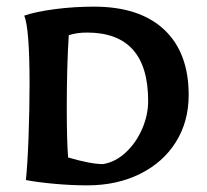

<svg xmlns="http://www.w3.org/2000/svg" viewBox="-20 -552 623 578"><path d="M58 -10Q63 -58 66 -141.5Q69 -225 69 -300Q69 -466 53 -505Q88 -517 145.5 -524.5Q203 -532 263 -532Q400 -532 474 -463Q548 -394 548 -266Q548 -186 509.5 -124.5Q471 -63 401.5 -28.5Q332 6 243 6Q196 6 145.5 1.5Q95 -3 58 -10ZM426 -248Q426 -454 242 -454Q211 -454 187 -446Q181 -352 181 -227Q181 -129 185 -78Q253 -58 290 -58Q327 -64 358 -92.5Q389 -121 407.5 -163Q426 -205 426 -248Z"/></svg>

Font: Mirza SemiBold
Style: Regular
Weight: 600
Designer: Arabic design by Kourosh Beigpour, Latin design by Eduardo Tunni, engineering by Lasse Fister
Version: Version 1.0010g